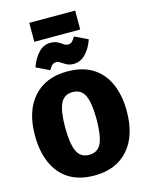

<svg xmlns="http://www.w3.org/2000/svg" viewBox="-158 -1199 1006 1313"><g transform="rotate(-15 345.0 -542.0)"><path d="M345 20Q236 20 164 -26Q92 -72 56 -155.5Q20 -239 20 -349Q20 -523 106.5 -619.5Q193 -716 345 -716Q454 -716 526 -670.5Q598 -625 634 -542Q670 -459 670 -349Q670 -174 583.5 -77Q497 20 345 20ZM345 -126Q407 -126 431.5 -179.5Q456 -233 456 -349Q456 -464 431 -517Q406 -570 345 -570Q284 -570 259 -517Q234 -464 234 -349Q234 -235 259 -180.5Q284 -126 345 -126ZM403 -754Q383 -754 368 -759Q353 -764 336 -776Q319 -787 310 -792Q301 -797 290 -797Q273 -797 261.5 -787Q250 -777 237 -754L144 -799Q164 -857 200 -896Q236 -935 285 -935Q306 -935 322 -930Q338 -925 355 -913Q372 -901 381.5 -896.5Q391 -892 401 -892Q417 -892 428.5 -902Q440 -912 453 -935L546 -890Q526 -831 489.5 -792.5Q453 -754 403 -754ZM507 -970H182V-1104H507Z"/></g></svg>

Font: Trujillo Black
Style: Regular
Weight: 900
Designer: Fira Sans original fonts by bBox Type GmbH, Carrois Corporate GbR, & Edenspiekermann AG / Changes by Cristiano Sobral
Foundry: Fira Sans original fonts by bBox Type GmbH, Carrois Corporate GbR, & Edenspiekermann AG / Changes by Cristiano Sobral
Version: Version 4.301;July 28, 2020;FontCreator 13.0.0.2655 64-bit